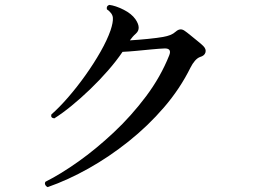

<svg xmlns="http://www.w3.org/2000/svg" viewBox="-20 -752 1040 785"><path d="M175 13Q168 10 165 3.5Q162 -3 166 -9Q228 -40 300.5 -91.5Q373 -143 445 -210.5Q517 -278 577 -358Q637 -438 672 -526Q683 -554 654 -554Q630 -553 599 -550Q568 -547 536.5 -544Q505 -541 481 -540Q456 -503 421.5 -463.5Q387 -424 348.5 -387Q310 -350 272 -319Q234 -288 202 -268Q186 -270 190 -284Q222 -312 258.5 -354Q295 -396 329.5 -444.5Q364 -493 391 -540.5Q418 -588 432 -628Q443 -661 441.5 -679.5Q440 -698 417 -714Q414 -728 427 -732Q452 -729 485 -712.5Q518 -696 534 -673Q559 -636 536 -615Q527 -607 522 -601Q517 -595 511 -587Q546 -589 585.5 -593Q625 -597 647 -601Q664 -604 676.5 -609Q689 -614 699 -623Q717 -639 735 -626Q744 -620 758.5 -608Q773 -596 788 -584Q803 -572 811 -564Q824 -551 820 -537.5Q816 -524 798 -519Q787 -515 777 -503.5Q767 -492 759 -476Q716 -389 650.5 -313Q585 -237 506 -174Q427 -111 342.5 -63.5Q258 -16 175 13Z"/></svg>

Font: Zen Old Mincho SemiBold
Style: Regular
Weight: 600
Version: Version 1.500